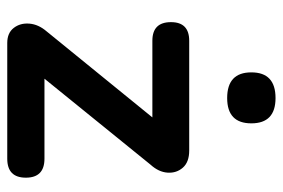

<svg xmlns="http://www.w3.org/2000/svg" viewBox="-142 -618 761 516"><g transform="rotate(90 238.0 -360.5)"><path d="M244 -591Q175 -591 175 -656Q175 -721 244 -721Q312 -721 312 -656Q312 -591 244 -591ZM96 0Q69 0 55.5 -17.5Q42 -35 44 -59.5Q46 -84 65 -106L296 -390H90Q40 -390 40 -440Q40 -489 90 -489H385Q416 -489 431 -472Q446 -455 444.5 -431Q443 -407 423 -385L192 -100H407Q458 -100 458 -50Q458 0 407 0Z"/></g></svg>

Font: Chiron GoRound TC SB
Style: Regular
Weight: 500
Designer: Ryoko NISHIZUKA 西塚涼子 (kana, bopomofo & ideographs); Paul D. Hunt (Latin, Greek & Cyrillic); Sandoll Communications 산돌커뮤니
Foundry: Adobe
Version: Version 1.000;hotconv 1.1.1;makeotfexe 2.6.0